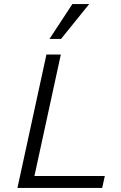

<svg xmlns="http://www.w3.org/2000/svg" viewBox="-20 -927 597 947"><path d="M66 0 209 -658H280L137 0ZM89 0 102 -59H497L484 0ZM224 -735 337 -907H420L281 -735Z"/></svg>

Font: Ysabeau Infant
Style: Italic
Weight: 400
Italic angle: -12°
Designer: Christian Thalmann (Catharsis Fonts)
Version: Version 2.001;gftools[0.9.30]; featfreeze: ss01,ss02,lnum